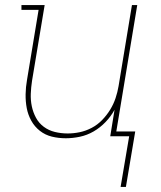

<svg xmlns="http://www.w3.org/2000/svg" viewBox="-20 -540 640 761"><path d="M458 201 492 0H417L434 -105Q420 -79 398.5 -56.5Q377 -34 351 -19Q325 -4 296.5 2Q268 8 241 8Q212 8 185.5 1.5Q159 -5 138 -21.5Q117 -38 104 -61.5Q91 -85 86 -111.5Q81 -138 81.5 -166.5Q82 -195 87 -223L133 -501H65V-520H157L107 -220Q103 -194 102 -168.5Q101 -143 106 -119Q111 -95 122.5 -73.5Q134 -52 153.5 -37.5Q173 -23 197.5 -17Q222 -11 248 -11Q272 -11 296 -16Q320 -21 343 -33Q366 -45 384.5 -64Q403 -83 416.5 -105Q430 -127 438 -151Q446 -175 450 -199L503 -520H524L441 -19H516L479 201Z"/></svg>

Font: Iosevka Etoile Thin
Style: Italic
Weight: 100
Italic angle: -9°
Designer: Belleve Invis
Foundry: Belleve Invis
Version: Version 22.1.2; ttfautohint (v1.8.4)